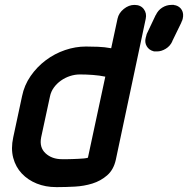

<svg xmlns="http://www.w3.org/2000/svg" viewBox="-20 -754 768 784"><path d="M70 -361Q79 -406 105 -443.5Q131 -481 167 -508Q203 -535 245.5 -549.5Q288 -564 331 -564Q353 -564 380 -563Q407 -562 434 -557L460 -678Q465 -701 485.5 -717.5Q506 -734 529 -734Q554 -734 567 -717Q580 -700 575 -677L453 -102Q444 -61 417.5 -38Q391 -15 357 -4.5Q323 6 285.5 8Q248 10 218 10H209Q166 10 130 -4.5Q94 -19 69 -45.5Q44 -72 34 -109.5Q24 -147 34 -193ZM148 -193Q140 -152 166 -128Q192 -104 233 -104H255Q264 -104 276 -104.5Q288 -105 300 -105.5Q312 -106 322.5 -107Q333 -108 339 -110L410 -441Q386 -446 359 -448Q332 -450 306 -450Q286 -450 266 -443.5Q246 -437 229 -425Q212 -413 200 -396.5Q188 -380 184 -360ZM616 -693V-692Q625 -712 642.5 -723Q660 -734 680 -734H686Q688 -734 689.5 -734Q691 -734 696 -732L695 -733Q714 -728 722.5 -713Q731 -698 726 -677Q725 -674 724 -670.5Q723 -667 720 -662L721 -663L683 -585L684 -586Q675 -566 657 -555Q639 -544 621 -544H614Q612 -544 610 -544Q608 -544 606 -545Q588 -550 579 -565.5Q570 -581 575 -600Q575 -602 576 -603.5Q577 -605 577 -607L579 -615Z"/></svg>

Font: VDS
Style: Bold Italic
Weight: 700
Designer: artmaker
Foundry: artmaker
Version: Version 1.000 2009 initial release